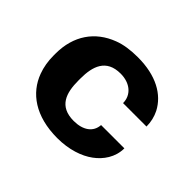

<svg xmlns="http://www.w3.org/2000/svg" viewBox="-123 -725 921 921"><g transform="rotate(45 337.5 -264.0)"><path d="M225 -257V-271C225 -353 247 -424 345 -424C410 -424 453 -386 453 -332H612C612 -363 605 -392 592 -418C554 -491 472 -538 348 -538C299 -538 256 -532 220 -518C117 -479 56 -393 56 -271V-257C56 -220 62 -184 74 -152C109 -57 199 10 349 10C427 10 492 -12 535 -44C576 -74 611 -122 611 -183H453C450 -133 409 -104 346 -104C246 -104 225 -174 225 -257Z"/></g></svg>

Font: Asimov
Style: XWid
Weight: 500
Designer: Google
Version: Version 2.000980; 2014